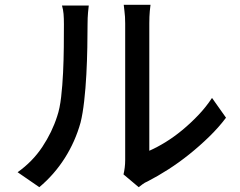

<svg xmlns="http://www.w3.org/2000/svg" viewBox="-20 -744 996 796"><path d="M53 -30Q115 -74 155.5 -135Q196 -196 217 -262Q228 -294 233.5 -342Q239 -390 241.5 -443Q244 -496 244.5 -549Q245 -602 245 -643Q245 -668 243.5 -686Q242 -704 237 -721H348Q347 -715 345 -692.5Q343 -670 343 -644Q343 -603 342 -547.5Q341 -492 338 -435Q335 -378 329 -325Q323 -272 314 -236Q292 -157 248.5 -88.5Q205 -20 143 32ZM492 -21Q495 -33 497 -48.5Q499 -64 499 -81V-647Q499 -676 496 -697.5Q493 -719 493 -724H604Q603 -719 601 -697.5Q599 -676 599 -647V-119Q631 -133 666 -154.5Q701 -176 735.5 -204.5Q770 -233 802 -266.5Q834 -300 859 -338L917 -256Q887 -216 847.5 -177.5Q808 -139 765 -104.5Q722 -70 677.5 -41.5Q633 -13 592 8Q580 13 571.5 19.5Q563 26 555 32Z"/></svg>

Font: Kinto Sans Med
Style: Regular
Weight: 500
Designer: Authors: Ryoko NISHIZUKA  (kana & ideographs); Paul D. Hunt (Latin, Greek & Cyrillic); Wenlong ZHANG  (bopomofo); Sandol
Foundry: Adobe Systems Incorporated, ookami Inc.
Version: Version 0.001